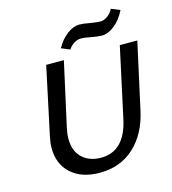

<svg xmlns="http://www.w3.org/2000/svg" viewBox="-126 -971 969 1081"><g transform="rotate(-15 359.0 -431.0)"><path d="M95 -197Q95 -226 103 -264L187 -658H290L208 -288Q200 -251 200 -224Q200 -151 242 -112Q284 -73 351 -73Q490 -73 528 -252L616 -658H718L633 -271Q605 -143 524.5 -68Q444 7 322 7Q218 7 156.5 -48Q95 -103 95 -197ZM291 -727Q316 -773 353 -801Q390 -829 426 -829Q449 -829 484 -822Q492 -821 511.5 -818Q531 -815 546 -815Q567 -815 587.5 -830Q608 -845 620 -869L671 -848Q646 -797 608 -766.5Q570 -736 534 -736Q510 -736 468 -744Q435 -751 414 -751Q393 -751 373 -738.5Q353 -726 341 -706Z"/></g></svg>

Font: Ysabeau Semibold
Style: Italic
Weight: 600
Italic angle: -12°
Designer: Christian Thalmann (Catharsis Fonts)
Version: Version 0.003